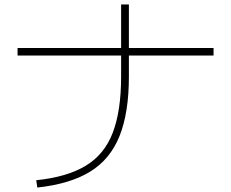

<svg xmlns="http://www.w3.org/2000/svg" viewBox="-20 -826 1040 864"><path d="M143 -15Q281 -29 365.5 -80Q450 -131 487.5 -229Q525 -327 525 -481V-806H560V-481Q560 -319 518 -214Q476 -109 385.5 -53.5Q295 2 148 18ZM59 -576V-610H941V-576Z"/></svg>

Font: M PLUS 1 Code ExtraLight
Style: Regular
Weight: 250
Designer: Coji Morishita
Foundry: UNDERFOREST DESIGN
Version: Version 1.002